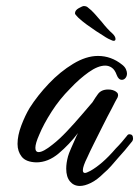

<svg xmlns="http://www.w3.org/2000/svg" viewBox="-20 -606 460 635"><path d="M244 9Q224 9 211.5 -6Q199 -21 199 -48Q199 -67 205 -89Q207 -97 215.5 -116.5Q224 -136 233 -156Q236 -161 238 -166Q209 -128 174 -98.5Q139 -69 100 -69Q66 -70 52 -87.5Q38 -105 38 -130Q38 -158 50.5 -191Q63 -224 78 -249Q104 -290 141.5 -329.5Q179 -369 222 -395Q265 -421 304 -421Q348 -421 384 -392Q393 -385 396.5 -377Q400 -369 400 -363Q400 -354 395 -348Q390 -342 383 -342Q372 -342 366 -358Q360 -375 350 -382Q340 -389 328 -389Q304 -389 273 -367Q242 -345 212 -313Q177 -278 150.5 -236.5Q124 -195 110 -161Q97 -132 97 -117Q97 -103 108 -103Q123 -103 154 -128Q176 -145 201.5 -172Q227 -199 250 -226Q273 -253 286 -268Q291 -276 295.5 -283Q300 -290 304 -295Q315 -310 338 -310Q353 -310 363.5 -303Q374 -296 369 -284Q366 -279 361 -269.5Q356 -260 349 -246Q336 -222 320 -190Q304 -158 290 -130Q276 -102 269 -86Q254 -56 254 -43Q254 -34 261 -34Q264 -34 268.5 -36Q273 -38 279 -41Q297 -51 318 -69Q339 -87 363 -115Q374 -126 383 -136.5Q392 -147 400 -157Q403 -162 408 -162Q420 -162 420 -148Q420 -141 415 -136Q404 -122 393 -109Q382 -96 370 -83Q359 -70 347.5 -57Q336 -44 323 -33Q301 -11 280.5 -1Q260 9 244 9ZM356 -471Q353 -471 349 -473L338 -478Q334 -480 330 -482.5Q326 -485 320 -489Q313 -493 298 -503Q283 -513 266.5 -525Q250 -537 239 -547.5Q228 -558 228 -562Q228 -572 240.5 -579Q253 -586 257 -586Q266 -586 271 -581Q282 -573 293.5 -560Q305 -547 317 -533Q335 -510 353 -494Q362 -485 362 -477Q362 -471 356 -471Z"/></svg>

Font: Birthstone Bounce Medium
Style: Regular
Weight: 500
Designer: Robert E. Leuschke
Foundry: Rob Leuschke
Version: Version 1.010; ttfautohint (v1.8.3)